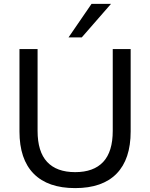

<svg xmlns="http://www.w3.org/2000/svg" viewBox="-20 -957 771 986"><path d="M366 9Q226 9 153 -65Q80 -139 80 -282V-705H173V-285Q173 -178 222 -125.5Q271 -73 366 -73Q461 -73 510 -125.5Q559 -178 559 -285V-705H651V-282Q651 -139 578.5 -65Q506 9 366 9ZM332 -765 450 -937H550L400 -765Z"/></svg>

Font: Nunito Sans 12pt ExtraLight 12pt Medium
Style: Regular
Weight: 500
Version: Version 3.101;gftools[0.9.27]